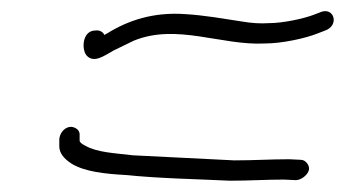

<svg xmlns="http://www.w3.org/2000/svg" viewBox="-20 -467 611 340"><path d="M85 -219V-208C85 -196 93 -186 107 -177C130 -163 166 -159 204 -157C262 -151 325 -150 387 -147C423 -147 450 -149 483 -149L504 -148C513 -148 525 -157 527 -166C529 -174 521 -184 513 -184L492 -185C458 -185 431 -183 395 -183C335 -186 273 -189 215 -192C182 -196 152 -197 131 -209C125 -212 121 -215 121 -218V-229C121 -234 118 -238 114 -240C100 -248 85 -234 85 -219ZM134 -368C147 -355 164 -368 182 -378C192 -383 205 -389 217 -395C293 -426 372 -386 449 -390C479 -390 521 -399 543 -408L556 -413C581 -422 572 -454 549 -446L536 -441C518 -434 481 -426 456 -426C441 -425 425 -426 408 -429C375 -434 342 -440 308 -442C252 -446 207 -431 170 -408C168 -407 166 -406 165 -405C162 -411 156 -414 149 -413C125 -413 124 -378 134 -368Z"/></svg>

Font: Stray Cat
Style: Obl
Weight: 400
Version: Version 1.0